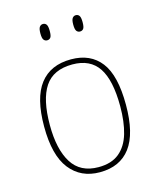

<svg xmlns="http://www.w3.org/2000/svg" viewBox="-112 -818 755 909"><g transform="rotate(-15 265.5 -364.0)"><path d="M265 10Q172 10 118.5 -58Q65 -126 65 -267Q65 -407 117 -474.5Q169 -542 270 -542Q365 -542 415.5 -476.5Q466 -411 466 -267Q466 -126 415 -58Q364 10 265 10ZM265 -15Q329 -15 367 -46.5Q405 -78 421.5 -134.5Q438 -191 438 -267Q438 -395 397.5 -456Q357 -517 270 -517Q176 -517 134.5 -454.5Q93 -392 93 -267Q93 -148 134.5 -81.5Q176 -15 265 -15ZM346 -658Q336 -658 329.5 -666Q323 -674 323 -698Q323 -721 329.5 -729.5Q336 -738 346 -738Q357 -738 363 -729.5Q369 -721 369 -698Q369 -674 363 -666Q357 -658 346 -658ZM185 -658Q175 -658 168.5 -666Q162 -674 162 -698Q162 -721 168.5 -729.5Q175 -738 185 -738Q196 -738 202 -729.5Q208 -721 208 -698Q208 -674 202 -666Q196 -658 185 -658Z"/></g></svg>

Font: Noto Serif Hebrew Thin
Style: Regular
Weight: 250
Version: Version 2.003